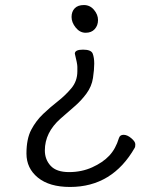

<svg xmlns="http://www.w3.org/2000/svg" viewBox="-20 -528 640 762"><path d="M287 -245V-263Q287 -275 277 -315Q277 -331 309.5 -331Q342 -331 348 -315Q354 -299 354 -275.5Q354 -252 349 -218.5Q344 -185 323 -156.5Q302 -128 274.5 -104.5Q247 -81 220 -57Q158 -2 158 69Q158 105 181 130Q204 155 254 155Q304 155 346 136Q388 117 413.5 90Q439 63 452 20Q456 7 470.5 7Q485 7 501 20.5Q517 34 517 44.5Q517 55 515 58Q426 214 258 214Q176 214 130.5 177Q85 140 85 81.5Q85 23 104 -13Q123 -49 151.5 -76Q180 -103 209.5 -126Q239 -149 263 -177.5Q287 -206 287 -245ZM313 -508Q337 -508 353 -489Q369 -470 369 -448.5Q369 -427 356 -412.5Q343 -398 320 -398Q297 -398 280.5 -418.5Q264 -439 264 -460.5Q264 -482 276.5 -495Q289 -508 313 -508Z"/></svg>

Font: LXGW WenKai Lite
Style: Regular
Weight: 400
Designer: LXGW / Fontworks Inc.
Foundry: LXGW / Fontworks Inc.
Version: Version 1.511; March 25, 2025